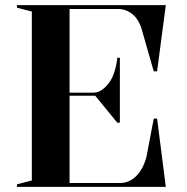

<svg xmlns="http://www.w3.org/2000/svg" viewBox="-20 -728 727 748"><path d="M46 0V-10L104 -25V-683L46 -698V-708H626L592 -450H579L532 -614Q520 -654 495 -673.5Q470 -693 440 -693H251V-367H343Q359 -367 372.5 -375Q386 -383 397 -396Q414 -414 424 -443Q434 -472 437 -503H447V-250H437L351 -355H251V-15H448Q482 -15 509 -40.5Q536 -66 550 -114L579 -266H592L626 0Z"/></svg>

Font: Kalnia Medium
Style: Regular
Weight: 500
Designer: Frida Medrano
Foundry: Frida Medrano
Version: Version 1.105